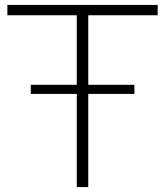

<svg xmlns="http://www.w3.org/2000/svg" viewBox="-20 -760 670 780"><path d="M292 0V-378.5H105V-415.5H292V-698H10V-740H620.5V-698H338.5V-415.5H526V-378.5H338.5V0Z"/></svg>

Font: Encode Sans Expanded Expanded ExtraLight
Style: Regular
Weight: 200
Width: 7
Designer: Multiple Designers
Foundry: Impallari Type
Version: Version 3.000; ttfautohint (v1.8.3) -l 8 -r 50 -G 200 -x 14 